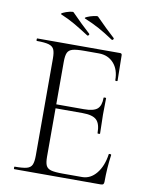

<svg xmlns="http://www.w3.org/2000/svg" viewBox="-87 -841 706 904"><g transform="rotate(10 266.5 -388.5)"><path d="M44 -12Q83 -12 101.5 -17Q120 -22 126.5 -36.5Q133 -51 133 -81V-544Q133 -574 126.5 -588Q120 -602 101.5 -607.5Q83 -613 44 -613Q42 -613 42 -619Q42 -625 44 -625H440Q449 -625 449 -616L451 -495Q451 -492 445.5 -492Q440 -492 440 -495Q440 -546 413 -576Q386 -606 342 -606H273Q235 -606 217 -601Q199 -596 192.5 -582Q186 -568 186 -538V-85Q186 -56 192.5 -42.5Q199 -29 216.5 -24Q234 -19 273 -19H365Q405 -19 433.5 -54Q462 -89 470 -146Q470 -149 476 -148.5Q482 -148 482 -145Q473 -82 473 -15Q473 -7 469.5 -3.5Q466 0 457 0H44Q42 0 42 -6Q42 -12 44 -12ZM315 -316H161V-335H318Q364 -335 382 -350.5Q400 -366 400 -404Q400 -406 406 -406Q412 -406 412 -404L411 -325Q411 -296 412 -282L413 -235Q413 -233 407 -233Q401 -233 401 -235Q401 -280 382 -298Q363 -316 315 -316ZM250 -756Q243 -759 256.5 -765Q270 -771 287.5 -775Q305 -779 308 -776Q357 -726 398 -689L399 -687Q399 -684 396 -681Q393 -678 390 -680Q351 -706 320 -723Q289 -740 250 -756ZM136 -756Q130 -759 142.5 -765Q155 -771 171.5 -775Q188 -779 191 -776Q240 -726 281 -689L282 -687Q282 -684 279 -681Q276 -678 273 -680Q231 -707 201.5 -724Q172 -741 136 -756Z"/></g></svg>

Font: Cormorant Unicase Light
Style: Regular
Weight: 300
Designer: Christian Thalmann (Catharsis Fonts)
Foundry: Catharsis Fonts
Version: Version 4.000